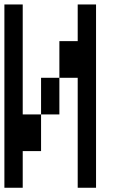

<svg xmlns="http://www.w3.org/2000/svg" viewBox="-20 -937 540 873"><path d="M0 -83.3V-916.7H83.3V-416.7H166.7V-250H83.3V-83.3ZM166.7 -416.7V-583.3H250V-416.7ZM250 -583.3V-750H333.3V-916.7H416.7V-83.3H333.3V-583.3Z"/></svg>

Font: GalmuriMono11 Regular
Style: Regular
Weight: 400
Designer: Lee Minseo (quiple)
Version: Version 2.399;hotconv 1.1.1;makeotfexe 2.6.0 DEVELOPMENT